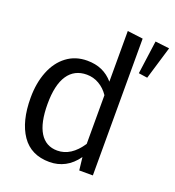

<svg xmlns="http://www.w3.org/2000/svg" viewBox="-140 -878 909 999"><g transform="rotate(20 314.5 -378.0)"><path d="M396.4 -768.2 482.6 -757.4V0H407.2L399 -71.3Q369.2 -29.2 330.3 -8.7Q291.3 11.8 245.6 11.8Q143.1 11.8 91.5 -63.6Q40 -139 40 -269.2Q40 -350.8 65.4 -414.9Q90.8 -479 138.7 -515.1Q186.7 -551.3 251.8 -551.3Q297.9 -551.3 333.6 -535.4Q369.2 -519.5 396.4 -487.7ZM133.8 -269.2Q133.8 -164.6 166.9 -111.3Q200 -57.9 263.6 -57.9Q340 -57.9 396.4 -143.1V-412.8Q374.4 -445.6 342.8 -463.8Q311.3 -482.1 274.4 -482.1Q206.2 -482.1 170 -428.5Q133.8 -374.9 133.8 -269.2ZM525.6 -581.5 550.8 -766.2 629.2 -756.9 574.4 -574.4Z"/></g></svg>

Font: Fira Code Fixed
Style: Regular
Weight: 400
Monospace: yes
Designer: Carrois Corporate, Edenspiekermann AG, Nikita Prokopov
Foundry: Carrois Corporate, Edenspiekermann AG, Nikita Prokopov
Version: Version 5.002